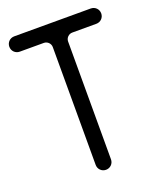

<svg xmlns="http://www.w3.org/2000/svg" viewBox="-145 -878 798 966"><g transform="rotate(-20 254.0 -394.5)"><path d="M295 -672C295 -691 311 -707 330 -707H459C482 -707 500 -725 500 -748C500 -771 482 -789 459 -789H49C26 -789 8 -771 8 -748C8 -725 26 -707 49 -707H178C197 -707 213 -691 213 -672V-41C213 -18 231 0 254 0C277 0 295 -18 295 -41Z"/></g></svg>

Font: Fabada
Style: Regular
Weight: 400
Designer: deFharo
Foundry: deFharo.com
Version: Version 4.000 2011 initial release